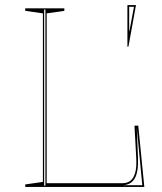

<svg xmlns="http://www.w3.org/2000/svg" viewBox="-20 -741 642 761"><path d="M80 0V-10L150 -20V-688L80 -698V-708H235V-698L165 -688V-15H467Q485 -15 497.5 -25Q510 -35 516 -57Q522 -79 520 -115L513 -243H528L552 0ZM155 -5H160V-703H155ZM544 -7 522 -236 527 -115Q529 -58 513.5 -33Q498 -8 467 -7ZM485 -556V-721H519L489 -556ZM493 -618 511 -714H492V-618Z"/></svg>

Font: Kalnia Glaze Thin
Style: Regular
Weight: 100
Designer: Frida Medrano
Foundry: Frida Medrano
Version: Version 1.110